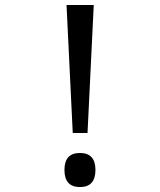

<svg xmlns="http://www.w3.org/2000/svg" viewBox="-20 -734 640 768"><path d="M330.1 -202.1H271L246.1 -713.9H355ZM299.8 -122.1Q361.8 -122.1 361.8 -54.2Q361.8 14.2 299.8 14.2Q237.8 14.2 237.8 -54.2Q237.8 -122.1 299.8 -122.1Z"/></svg>

Font: Droid Sans Mono
Style: Regular
Weight: 400
Monospace: yes
Version: Version 1.00 build 112